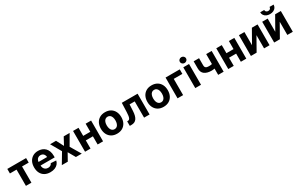

<svg xmlns="http://www.w3.org/2000/svg" viewBox="266 -2564 6750 4370"><g transform="rotate(-30 3640.5 -379.5)"><path d="M31.8 -426.8V-545.9H525.8V-426.8H350.6V0H206.2V-426.8Z M847.3 10.5Q763.4 10.5 702.5 -23.6Q641.6 -57.7 609.1 -120.8Q576.6 -183.9 576.6 -270.3Q576.6 -354.6 609 -418.1Q641.5 -481.6 700.7 -517.2Q759.9 -552.7 840 -552.7Q894.2 -552.7 941.1 -535.5Q987.9 -518.3 1023 -483.7Q1058.2 -449.2 1077.8 -397.3Q1097.5 -345.3 1097.5 -275.6V-234.2H636.7V-327.5H1024.2L953.7 -303.1Q953.7 -344.9 941 -375.5Q928.3 -406.2 903.3 -423.1Q878.3 -440 841.2 -440Q804.1 -440 778.3 -423Q752.5 -406 739.1 -376.5Q725.6 -347.1 725.6 -309V-243Q725.6 -198.8 741.1 -167.3Q756.5 -135.7 784.6 -118.9Q812.6 -102.1 849.6 -102.1Q874.7 -102.1 895.3 -109.3Q915.8 -116.5 930.7 -130.7Q945.5 -144.8 953.1 -165.2L1092.8 -155.9Q1082.1 -105.5 1049.8 -68Q1017.4 -30.6 966.1 -10Q914.7 10.5 847.3 10.5Z M1312.1 -545.9 1411.5 -354.5 1514.3 -545.9H1670.1L1511.9 -272.5L1674.2 0H1519.5L1411.5 -188.5L1306.2 0H1149.8L1312.1 -272.5L1155.7 -545.9Z M2138.9 -333.2V-214.6H1854.5V-333.2ZM1903.9 -545.9V0H1760V-545.9ZM2233.8 -545.9V0H2090.6V-545.9Z M2601.1 10.5Q2518.3 10.5 2458.1 -24.8Q2397.9 -60.1 2365.4 -123.4Q2332.9 -186.7 2332.9 -270.7Q2332.9 -355.3 2365.4 -418.7Q2397.9 -482.1 2458.1 -517.4Q2518.3 -552.7 2601.1 -552.7Q2684.1 -552.7 2744.3 -517.4Q2804.5 -482.1 2837.1 -418.7Q2869.6 -355.3 2869.6 -270.7Q2869.6 -186.7 2837.1 -123.4Q2804.5 -60.1 2744.3 -24.8Q2684.1 10.5 2601.1 10.5ZM2601.7 -107.4Q2639.6 -107.4 2664.8 -128.6Q2690.1 -149.8 2703 -187Q2715.9 -224.1 2715.9 -271.3Q2715.9 -319.1 2703 -356Q2690.1 -392.8 2664.8 -413.8Q2639.6 -434.8 2601.7 -434.8Q2563.7 -434.8 2538 -413.8Q2512.4 -392.8 2499.5 -356Q2486.6 -319.1 2486.6 -271.3Q2486.6 -224.1 2499.5 -187Q2512.4 -149.8 2538 -128.6Q2563.7 -107.4 2601.7 -107.4Z M2936.5 0 2935.9 -119.7H2953.7Q2973.3 -119.7 2987.2 -129.2Q3001.1 -138.7 3010.3 -160.1Q3019.5 -181.5 3024.8 -216.7Q3030 -251.9 3032 -303.7L3041.2 -545.9H3456.1V0H3311.7V-426.8H3177.1L3168.4 -259.6Q3164.8 -191.2 3151.7 -141.9Q3138.5 -92.7 3115.2 -61.2Q3091.9 -29.7 3058.5 -14.8Q3025.2 0 2981.8 0Z M3823.2 10.5Q3740.4 10.5 3680.2 -24.8Q3620 -60.1 3587.5 -123.4Q3555.1 -186.7 3555.1 -270.7Q3555.1 -355.3 3587.5 -418.7Q3620 -482.1 3680.2 -517.4Q3740.4 -552.7 3823.2 -552.7Q3906.2 -552.7 3966.5 -517.4Q4026.7 -482.1 4059.2 -418.7Q4091.8 -355.3 4091.8 -270.7Q4091.8 -186.7 4059.2 -123.4Q4026.7 -60.1 3966.5 -24.8Q3906.2 10.5 3823.2 10.5ZM3823.8 -107.4Q3861.7 -107.4 3887 -128.6Q3912.3 -149.8 3925.2 -187Q3938.1 -224.1 3938.1 -271.3Q3938.1 -319.1 3925.2 -356Q3912.3 -392.8 3887 -413.8Q3861.7 -434.8 3823.8 -434.8Q3785.8 -434.8 3760.2 -413.8Q3734.6 -392.8 3721.7 -356Q3708.8 -319.1 3708.8 -271.3Q3708.8 -224.1 3721.7 -187Q3734.6 -149.8 3760.2 -128.6Q3785.8 -107.4 3823.8 -107.4Z M4564 -545.9V-426.8H4337.4V0H4191.1V-545.9Z M4656.9 0V-545.9H4807.9V0ZM4732.3 -615.6Q4698.5 -615.6 4674.5 -638.1Q4650.5 -660.5 4650.5 -692.2Q4650.5 -724.1 4674.5 -746.4Q4698.5 -768.8 4732.3 -768.8Q4766.1 -768.8 4790.1 -746.4Q4814.2 -724.1 4814.2 -692.3Q4814.2 -660.5 4790.1 -638.1Q4766.1 -615.6 4732.3 -615.6Z M5402.6 -545.9V0H5258.9V-545.9ZM5332.3 -305.7V-186.5Q5315.1 -178.9 5289.2 -172Q5263.2 -165.1 5234.9 -160.9Q5206.6 -156.6 5181.5 -156.6Q5063.9 -156.6 4996.5 -205.2Q4929.2 -253.8 4929.4 -360.4V-546.3H5071.6V-360.4Q5071.8 -328.8 5082.5 -310.2Q5093.3 -291.6 5117.4 -283.7Q5141.5 -275.8 5181.5 -275.8Q5218.7 -275.5 5254.7 -283.3Q5290.7 -291.2 5332.3 -305.7Z M5903 -333.2V-214.6H5618.7V-333.2ZM5668.1 -545.9V0H5524.1V-545.9ZM5997.9 -545.9V0H5854.8V-545.9Z M6263.3 -199.6 6459.8 -545.9H6609.2V0H6465.2V-346.9L6269.1 0H6119.3V-545.9H6263.3Z M6874.6 -199.6 7071.1 -545.9H7220.5V0H7076.6V-346.9L6880.5 0H6730.7V-545.9H6874.6ZM6974.7 -607Q6922.7 -607 6883 -625.8Q6843.2 -644.6 6821 -677.8Q6798.8 -711 6798.8 -755.1H6903.9Q6903.9 -724.8 6922.9 -706.8Q6942 -688.9 6974.8 -688.9Q7007 -688.9 7026.1 -706.8Q7045.1 -724.8 7045.1 -755.1H7150.8Q7150.8 -711 7128.5 -677.8Q7106.3 -644.6 7066.8 -625.8Q7027.2 -607 6974.7 -607Z"/></g></svg>

Font: Inter V
Style: 
Weight: 400
Designer: Rasmus Andersson
Foundry: rsms
Version: Version 4.000;git-a3f224843